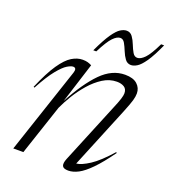

<svg xmlns="http://www.w3.org/2000/svg" viewBox="-135 -824 824 932"><g transform="rotate(20 277.0 -358.0)"><path d="M33 -312.5 28 -315Q63 -397 93.5 -441.5Q124 -486 152 -503Q180 -520 207.5 -520Q223 -520 233.5 -517Q244 -514 254.5 -508.5L188.5 -300Q246 -407.5 302.5 -464.8Q359 -522 426 -522Q468 -522 489 -503Q510 -484 510 -455.5Q510 -439.5 504.2 -419.2Q498.5 -399 480 -353.5L349.5 -35.5Q375.5 -38 417 -65Q458.5 -92 513 -154L517 -151Q472.5 -89 438 -53.8Q403.5 -18.5 376 -4.2Q348.5 10 324.5 10Q299 10 293.5 -2.5Q288 -15 298 -40L424.5 -347.5Q441.5 -387.5 447.2 -406.2Q453 -425 453 -435.5Q453 -457.5 438 -467Q423 -476.5 400 -476.5Q362.5 -476.5 328.2 -454.8Q294 -433 264.8 -399.5Q235.5 -366 213 -328.8Q190.5 -291.5 176.5 -260.5L89.5 0H37.5L186.5 -446Q195 -472.5 175 -472.5Q164.5 -472.5 145.2 -461Q126 -449.5 98 -415.2Q70 -381 33 -312.5ZM554.5 -720.5Q526.5 -658.5 504.8 -627.2Q483 -596 466 -585.8Q449 -575.5 435 -575.5Q416 -575.5 404.2 -591.5Q392.5 -607.5 384 -628.8Q375.5 -650 366.5 -666Q357.5 -682 343 -682Q326 -682 305.5 -660.8Q285 -639.5 255 -580.5H239.5Q268.5 -642.5 290.2 -673.8Q312 -705 328.8 -715.2Q345.5 -725.5 360 -725.5Q379 -725.5 390.5 -709.5Q402 -693.5 410.2 -672.2Q418.5 -651 427.8 -635Q437 -619 452 -619Q469.5 -619 490 -640.2Q510.5 -661.5 539 -720.5Z"/></g></svg>

Font: Newsreader Display Light
Style: Italic
Weight: 300
Italic angle: -17°
Designer: Hugues Gentile
Foundry: Production Type
Version: Version 1.001